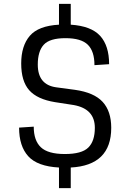

<svg xmlns="http://www.w3.org/2000/svg" viewBox="-20 -863 670 996"><path d="M286 -735V-843H347V-735Q453 -728 499.5 -677Q546 -626 546 -530L470 -525Q470 -597 435.5 -631Q401 -665 319.5 -665Q238 -665 207 -631Q176 -597 176 -528Q176 -423 272 -410L369 -397Q468 -383 512.5 -334.5Q557 -286 557 -200Q557 -5 347 6V113H286V6Q174 0 126.5 -52.5Q79 -105 79 -201L155 -206Q155 -134 192 -99Q229 -64 316.5 -64Q404 -64 438 -97.5Q472 -131 472 -200Q472 -298 363 -318L266 -333Q173 -348 131.5 -395Q90 -442 90 -533.5Q90 -625 134.5 -677Q179 -729 286 -735Z"/></svg>

Font: Sintony
Style: Regular
Weight: 400
Version: Version 001.001